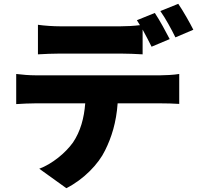

<svg xmlns="http://www.w3.org/2000/svg" viewBox="-20 -898 1040 1007"><path d="M994 -742C977 -776 941 -840 915 -878L821 -840C848 -802 880 -743 900 -702ZM612 -617C650 -617 691 -615 728 -613V-743C745 -712 762 -679 775 -653L870 -693C852 -728 817 -793 792 -830L698 -792C703 -784 709 -775 714 -766C681 -762 645 -760 612 -760H295C261 -760 213 -763 179 -768V-613C212 -615 260 -617 295 -617ZM166 -503C135 -503 96 -506 65 -510V-352C93 -354 137 -356 166 -356H427C421 -278 402 -209 363 -151C323 -95 253 -38 186 -13L328 89C419 43 497 -38 531 -109C565 -177 590 -256 597 -356H821C851 -356 893 -355 920 -353V-510C892 -505 842 -503 821 -503Z"/></svg>

Font: Noto Sans CJK KR Black
Style: Regular
Weight: 900
Designer: Ryoko NISHIZUKA (kana & ideographs); Paul D. Hunt (Latin, Greek & Cyrillic); Wenlong ZHANG (bopomofo); Sandoll Communica
Foundry: Adobe Systems Incorporated
Version: Version 1.004;PS 1.004;hotconv 1.0.82;makeotf.lib2.5.63406